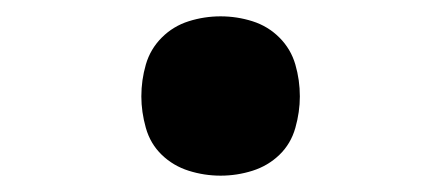

<svg xmlns="http://www.w3.org/2000/svg" viewBox="-20 -207 540 235"><path d="M250 8Q230 8 211 2Q192 -4 178 -17.5Q164 -31 158.5 -50.5Q153 -70 153 -89Q153 -109 158.5 -128Q164 -147 178 -161Q192 -175 211 -181Q230 -187 250 -187Q270 -187 289 -181Q308 -175 322 -161Q336 -147 341.5 -128Q347 -109 347 -89Q347 -70 341.5 -50.5Q336 -31 322 -17.5Q308 -4 289 2Q270 8 250 8Z"/></svg>

Font: Moesevka
Style: Bold
Weight: 700
Monospace: yes
Designer: Belleve Invis
Foundry: Belleve Invis
Version: Version 32.5.0; ttfautohint (v1.8.4)